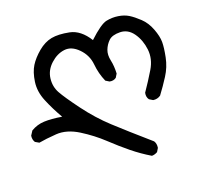

<svg xmlns="http://www.w3.org/2000/svg" viewBox="-91 -312 690 673"><g transform="rotate(-15 254.5 24.0)"><path d="M380.9 275.4Q344.7 257.8 311.5 235.4Q278.3 212.9 241.7 184.1Q205.1 155.3 160.2 132.3Q115.2 109.4 75.7 115.7Q36.1 122.1 11.7 128.9L-2.9 122.1Q-10.7 112.3 -9.8 97.7L-1 81.1Q20.5 65.4 46.9 62Q73.2 58.6 112.3 61.5Q86.9 25.4 68.4 -10.3Q49.8 -45.9 51.8 -81.1Q53.7 -116.2 65.4 -139.2Q77.1 -162.1 99.6 -184.6Q122.1 -207 147.9 -214.4Q173.8 -221.7 213.9 -217.3Q253.9 -212.9 286.1 -169.9Q328.1 -216.8 349.6 -223.1Q371.1 -229.5 393.1 -228Q415 -226.6 431.6 -218.3Q448.2 -210 469.2 -193.4Q490.2 -176.8 503.4 -149.4Q516.6 -122.1 518.6 -101.1Q520.5 -80.1 516.6 -45.4Q512.7 -10.7 496.6 20Q480.5 50.8 462.9 79.1Q451.2 88.9 435.5 87.9L421.9 81.1Q413.1 71.3 415 55.7Q435.5 19.5 453.1 -16.6Q470.7 -52.7 463.4 -88.4Q456.1 -124 435.1 -148.9Q414.1 -173.8 384.8 -171.9Q355.5 -169.9 343.3 -155.8Q331.1 -141.6 326.2 -124Q321.3 -106.4 328.1 -84.5Q335 -62.5 335.9 -35.2L329.1 -21.5Q319.3 -12.7 304.7 -14.6L291 -21.5Q274.4 -51.8 268.1 -86.4Q261.7 -121.1 234.4 -144.5Q207 -168 179.7 -162.1Q152.3 -156.2 130.4 -132.3Q108.4 -108.4 107.4 -78.6Q106.4 -48.8 122.1 -25.4Q137.7 -2 180.7 46.4Q223.6 94.7 271 131.3Q318.4 168 401.4 228.5Q409.2 238.3 408.2 253.9L401.4 267.6Q391.6 274.4 380.9 275.4Z"/></g></svg>

Font: JasonHandwriting1
Style: Regular
Weight: 400
Version: Version 1.48.20